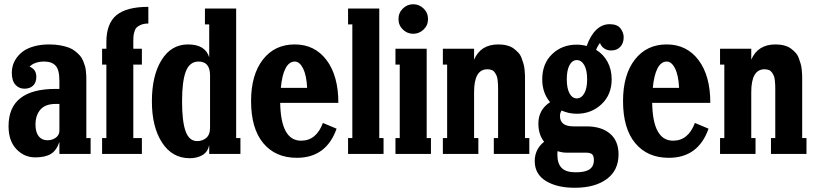

<svg xmlns="http://www.w3.org/2000/svg" viewBox="-20 -720 3817 898"><path d="M383.8 -347.2V-74.2H403.8V0H257.8V-56.2Q244.1 -15.6 217.5 0.2Q190.9 16.1 145 16.1Q93.3 16.1 56.6 -22.5Q20 -61 20 -129.9Q20 -304.2 240.2 -304.2H257.8V-342.8Q257.8 -393.6 240 -412.8Q222.2 -432.1 187 -432.1Q142.1 -432.1 118.2 -408.2Q149.9 -396 149.9 -360.8Q149.9 -334.5 135 -319.8Q120.1 -305.2 94.2 -305.2Q68.8 -305.2 52 -323.7Q35.2 -342.3 35.2 -380.9Q35.2 -397.9 40.3 -415Q45.4 -432.1 58.1 -450Q70.8 -467.8 90.1 -481.4Q109.4 -495.1 140.6 -503.7Q171.9 -512.2 210.9 -512.2Q238.8 -512.2 262.2 -507.8Q285.6 -503.4 302.5 -497.1Q319.3 -490.7 332.5 -480Q345.7 -469.2 354.2 -459.5Q362.8 -449.7 368.7 -435.5Q374.5 -421.4 377.4 -411.4Q380.4 -401.4 381.8 -387Q383.3 -372.6 383.5 -365.7Q383.8 -358.9 383.8 -347.2ZM202.1 -64Q224.6 -64 241.2 -76.2Q257.8 -88.4 257.8 -108.9V-233.9H240.2Q191.9 -233.9 168.9 -207.3Q146 -180.7 146 -137.2Q146 -101.6 160.9 -82.8Q175.8 -64 202.1 -64Z M673.8 -688V-609.9Q653.8 -609.9 639.9 -604.2Q626 -598.6 618.9 -591.3Q611.8 -584 608.2 -570.3Q604.5 -556.6 604 -547.9Q603.5 -539.1 603.5 -522.9V-492.2H643.6V-418H603.5V-74.2H643.6V0H457.5V-74.2H477.5V-418H457.5V-492.2H477.5V-522.9Q477.5 -610.4 524.9 -649.2Q572.3 -688 673.8 -688Z M867.7 20Q785.6 20 738 -53Q690.4 -126 690.4 -246.1Q690.4 -366.2 735.6 -439.2Q780.8 -512.2 859.4 -512.2Q939.9 -512.2 958.5 -452.1V-606H938.5V-680.2H1084.5V-74.2H1104.5V0H958.5V-41Q952.1 -9.8 927.2 5.1Q902.3 20 867.7 20ZM902.3 -60.1Q926.3 -60.1 944.3 -74.7Q962.4 -89.4 962.4 -123V-367.2Q962.4 -432.1 908.7 -432.1Q867.2 -432.1 849.4 -386.5Q831.5 -340.8 831.5 -246.1Q831.5 -151.9 848.1 -106Q864.7 -60.1 902.3 -60.1Z M1388.2 -62Q1459.5 -62 1490.2 -145L1554.2 -118.2Q1506.3 18.1 1368.2 18.1Q1268.6 18.1 1211.4 -50.3Q1154.3 -118.7 1154.3 -247.1Q1154.3 -370.1 1209.5 -441.2Q1264.6 -512.2 1358.4 -512.2Q1452.1 -512.2 1507.3 -439Q1562.5 -365.7 1562.5 -238.8H1290.5Q1293.5 -62 1388.2 -62ZM1358.4 -432.1Q1332 -432.1 1315.4 -400.1Q1298.8 -368.2 1293.5 -309.1H1416.5Q1413.6 -368.2 1397.5 -400.1Q1381.3 -432.1 1358.4 -432.1Z M1773.9 0H1607.9V-74.2H1627.9V-606H1607.9V-680.2H1753.9V-74.2H1773.9Z M1961.2 -581.8Q1940.4 -562 1912.6 -562Q1884.8 -562 1864.3 -581.8Q1843.8 -601.6 1843.8 -630.9Q1843.8 -660.2 1864.3 -680.2Q1884.8 -700.2 1912.6 -700.2Q1940.4 -700.2 1961.2 -680.2Q1981.9 -660.2 1981.9 -630.9Q1981.9 -601.6 1961.2 -581.8ZM1995.6 0H1829.6V-74.2H1849.6V-418H1829.6V-492.2H1975.6V-74.2H1995.6Z M2435.5 -347.2V-74.2H2455.6V0H2289.6V-74.2H2309.6V-298.8Q2309.6 -314 2309.3 -322.3Q2309.1 -330.6 2307.6 -344Q2306.2 -357.4 2303 -365Q2299.8 -372.6 2294.4 -380.6Q2289.1 -388.7 2280.3 -392.3Q2271.5 -396 2259.3 -396Q2197.3 -396 2197.3 -289.1V-74.2H2217.3V0H2051.3V-74.2H2071.3V-418H2051.3V-492.2H2197.3V-440.9Q2228 -512.2 2310.5 -512.2Q2333 -512.2 2351.6 -507.3Q2370.1 -502.4 2382.8 -492.9Q2395.5 -483.4 2405 -472.9Q2414.6 -462.4 2419.9 -447.3Q2425.3 -432.1 2428.7 -420.7Q2432.1 -409.2 2433.6 -392.8Q2435.1 -376.5 2435.3 -368.4Q2435.5 -360.4 2435.5 -347.2Z M2838.9 -483.9Q2819.8 -483.9 2805.9 -493.4Q2792 -502.9 2786.1 -519Q2774.4 -503.9 2768.1 -486.8Q2802.2 -466.3 2821.5 -430.7Q2840.8 -395 2840.8 -349.1Q2840.8 -277.3 2793.5 -232.7Q2746.1 -188 2677.7 -188Q2639.6 -188 2606.9 -203.1Q2599.1 -192.9 2599.1 -176.8Q2599.1 -128.9 2663.1 -128.9H2723.1Q2793 -128.9 2833 -95Q2873 -61 2873 2Q2873 76.7 2817.9 117.4Q2762.7 158.2 2668 158.2Q2584.5 158.2 2532.7 126.2Q2481 94.2 2481 33.2Q2481 -22 2524.9 -57.1Q2498 -90.3 2498 -142.1Q2498 -206.5 2552.7 -242.2Q2516.1 -285.2 2516.1 -349.1Q2516.1 -422.4 2562.3 -466.8Q2608.4 -511.2 2677.7 -511.2Q2699.7 -511.2 2724.1 -504.9Q2740.7 -553.2 2768.3 -580.1Q2795.9 -606.9 2831.1 -606.9Q2867.2 -606.9 2882.1 -587.2Q2897 -567.4 2897 -545.9Q2897 -517.6 2880.9 -500.7Q2864.7 -483.9 2838.9 -483.9ZM2677.7 -259.8Q2699.2 -259.8 2712.6 -283.2Q2726.1 -306.6 2726.1 -349.1Q2726.1 -392.1 2712.6 -415.5Q2699.2 -439 2677.7 -439Q2656.7 -439 2643.8 -415.5Q2630.9 -392.1 2630.9 -349.1Q2630.9 -306.6 2643.8 -283.2Q2656.7 -259.8 2677.7 -259.8ZM2723.1 -5.9H2630.9Q2608.9 -5.9 2587.9 -13.2Q2586.9 -8.3 2586.9 3.9Q2586.9 45.4 2607.2 65.7Q2627.4 85.9 2672.9 85.9Q2717.3 85.9 2737.5 71.8Q2757.8 57.6 2757.8 28.8Q2757.8 16.6 2754.4 8.8Q2751 1 2744.4 -1.7Q2737.8 -4.4 2733.9 -5.1Q2730 -5.9 2723.1 -5.9Z M3127.9 -62Q3199.2 -62 3230 -145L3293.9 -118.2Q3246.1 18.1 3107.9 18.1Q3008.3 18.1 2951.2 -50.3Q2894 -118.7 2894 -247.1Q2894 -370.1 2949.2 -441.2Q3004.4 -512.2 3098.1 -512.2Q3191.9 -512.2 3247.1 -439Q3302.2 -365.7 3302.2 -238.8H3030.3Q3033.2 -62 3127.9 -62ZM3098.1 -432.1Q3071.8 -432.1 3055.2 -400.1Q3038.6 -368.2 3033.2 -309.1H3156.2Q3153.3 -368.2 3137.2 -400.1Q3121.1 -432.1 3098.1 -432.1Z M3731.9 -347.2V-74.2H3752V0H3585.9V-74.2H3606V-298.8Q3606 -314 3605.7 -322.3Q3605.5 -330.6 3604 -344Q3602.5 -357.4 3599.4 -365Q3596.2 -372.6 3590.8 -380.6Q3585.4 -388.7 3576.7 -392.3Q3567.9 -396 3555.7 -396Q3493.7 -396 3493.7 -289.1V-74.2H3513.7V0H3347.7V-74.2H3367.7V-418H3347.7V-492.2H3493.7V-440.9Q3524.4 -512.2 3606.9 -512.2Q3629.4 -512.2 3647.9 -507.3Q3666.5 -502.4 3679.2 -492.9Q3691.9 -483.4 3701.4 -472.9Q3710.9 -462.4 3716.3 -447.3Q3721.7 -432.1 3725.1 -420.7Q3728.5 -409.2 3730 -392.8Q3731.4 -376.5 3731.7 -368.4Q3731.9 -360.4 3731.9 -347.2Z"/></svg>

Font: Margherita Black
Style: Regular
Weight: 900
Designer: James Puckett
Foundry: Dunwich Type Founders
Version: Version 1.008;hotconv 1.0.109;makeotfexe 2.5.65596